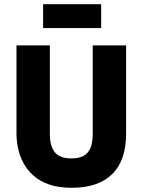

<svg xmlns="http://www.w3.org/2000/svg" viewBox="-20 -875 675 909"><path d="M320 14Q257 14 212.5 -1.5Q168 -17 138 -44Q108 -71 90.5 -104Q73 -137 65.5 -173Q58 -209 58 -242V-660H216V-243Q216 -200 227.5 -174Q239 -148 261 -136.5Q283 -125 318 -125Q352 -125 374.5 -136.5Q397 -148 408 -174Q419 -200 419 -243V-660H577V-242Q577 -116 511.5 -51Q446 14 320 14ZM184 -742V-855H459V-742Z"/></svg>

Font: Bricolage Grotesque SemiCondensed ExtraBold
Style: Regular
Weight: 800
Width: 4
Designer: Mathieu Triay
Foundry: Atelier Triay
Version: Version 1.001;gftools[0.9.33.dev8+g029e19f]